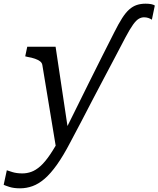

<svg xmlns="http://www.w3.org/2000/svg" viewBox="-112 -791 861 1043"><path d="M-75 134Q-67 137 -44 144Q-21 151 10 151Q34 151 58 142.5Q82 134 107 112Q132 90 160.5 48Q189 6 224 -60L234 -65Q267 -131 301.5 -201Q336 -271 371 -341.5Q406 -412 441 -481.5Q476 -551 509 -616Q532 -662 551.5 -692.5Q571 -723 590.5 -740Q610 -757 631.5 -764Q653 -771 679 -771Q696 -771 709 -768.5Q722 -766 729 -761L713 -684Q704 -690 693.5 -693.5Q683 -697 670 -697Q656 -697 642 -689Q628 -681 611 -657.5Q594 -634 569 -587Q540 -532 510.5 -475.5Q481 -419 450.5 -362Q420 -305 390 -247Q360 -189 330 -131.5Q300 -74 270 -18Q232 55 197.5 103.5Q163 152 130.5 180Q98 208 65 220Q32 232 -3 232Q-37 232 -60.5 224.5Q-84 217 -92 213ZM118 -438Q116 -450 105.5 -458Q95 -466 78 -472Q61 -478 37 -482L25 -485L36 -537H190L260 -70L235 -16L194 22Z"/></svg>

Font: Roboto Serif
Style: Italic
Weight: 400
Italic angle: -10°
Designer: Greg Gazdowicz
Foundry: Commercial Type
Version: Version 1.008